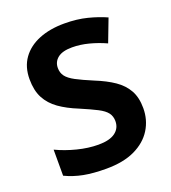

<svg xmlns="http://www.w3.org/2000/svg" viewBox="-134 -824 833 934"><g transform="rotate(-20 282.5 -357.0)"><path d="M526 -206Q526 -145 495.5 -96Q465 -47 405.5 -18.5Q346 10 257 10Q189 10 140 0.5Q91 -9 47 -30V-165Q95 -142 152 -127.5Q209 -113 261 -113Q319 -113 348 -134.5Q377 -156 377 -193Q377 -218 363.5 -236Q350 -254 318 -270.5Q286 -287 232 -310Q175 -333 135.5 -361Q96 -389 75 -428.5Q54 -468 54 -527Q54 -590 85.5 -634Q117 -678 173.5 -701Q230 -724 305 -724Q370 -724 423 -710.5Q476 -697 518 -678L473 -560Q431 -579 387 -590.5Q343 -602 301 -602Q251 -602 226.5 -582.5Q202 -563 202 -531Q202 -506 215.5 -488Q229 -470 261 -453Q293 -436 348 -413Q405 -390 444.5 -363Q484 -336 505 -298.5Q526 -261 526 -206Z"/></g></svg>

Font: Noto Sans Syriac
Style: Bold
Weight: 700
Designer: Patrick Giasson and the Monotype Design Team
Foundry: Monotype Imaging Inc.
Version: Version 3.000; ttfautohint (v1.8.4.7-5d5b)